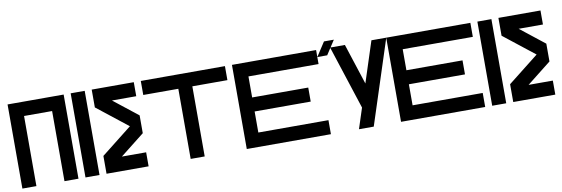

<svg xmlns="http://www.w3.org/2000/svg" viewBox="-55 -1171 4622 1580"><g transform="rotate(-10 2256.0 -381.0)"><path d="M498 0H380.9V-585.9H146.5V0H29.3V-703.1H498Z M673.8 0H556.6V-703.1H673.8Z M881.3 -117.2H1084V0H732.4V-148.9L989.7 -351.6L732.4 -554.2V-703.1H1084V-585.9H880.9L1084 -425.8V-276.9Z M1845.7 -703.1V-585.9H1552.7V0H1435.5V-585.9H1142.6V-703.1Z M2607.4 -703.1V-585.9H2021.5V-410.2H2490.2V-293H2021.5V-117.2H2607.4V0H1904.3V-703.1Z M2959 -361.8 3069.8 -703.1H3193.8L2965.3 0H2841.8L2897.5 -171.4L2838.9 -351.6L2725.6 -699.7L2689.9 -644.5H2607.4L2683.6 -761.7H2766.1L2728 -703.1H2848.1Z M3896.5 -703.1V-585.9H3310.5V-410.2H3779.3V-293H3310.5V-117.2H3896.5V0H3193.4V-703.1Z M4072.3 0H3955.1V-703.1H4072.3Z M4279.8 -117.2H4482.4V0H4130.9V-148.9L4388.2 -351.6L4130.9 -554.2V-703.1H4482.4V-585.9H4279.3L4482.4 -425.8V-276.9Z"/></g></svg>

Font: Gerhaus
Style: Regular
Weight: 400
Designer: GGBotNet
Foundry: GGBotNet
Version: 1.01